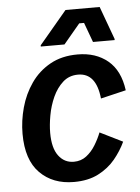

<svg xmlns="http://www.w3.org/2000/svg" viewBox="-52 -741 579 794"><g transform="rotate(-5 237.5 -344.0)"><path d="M223.3 11.7Q135.8 11.7 82.1 -42.5Q28.3 -96.7 28.3 -205Q28.3 -259.2 43.3 -313.8Q58.3 -368.3 89.6 -413.3Q120.8 -458.3 169.2 -485.4Q217.5 -512.5 283.3 -512.5Q359.2 -512.5 408.8 -471.2Q458.3 -430 469.2 -347.5L364.2 -322.5Q353.3 -429.2 278.3 -429.2Q240.8 -429.2 215 -405.8Q189.2 -382.5 172.9 -346.7Q156.7 -310.8 149.6 -271.2Q142.5 -231.7 142.5 -199.2Q142.5 -135.8 166.7 -103.8Q190.8 -71.7 230 -71.7Q260 -71.7 282.1 -88.8Q304.2 -105.8 320 -131.7Q335.8 -157.5 345.8 -183.3L440 -136.7Q422.5 -99.2 394.6 -65.4Q366.7 -31.7 324.6 -10Q282.5 11.7 223.3 11.7ZM135 -558.3V-563.3L250 -700H391.7L441.7 -563.3V-558.3H351.7L321.7 -640H301.7L233.3 -558.3Z"/></g></svg>

Font: Familjen Grotesk GF Medium
Style: Italic
Weight: 500
Designer: Anders Wikstroem, Jonas Baeckman, Matilda Gysing, Kristian Moeller
Foundry: Familjen STHML AB
Version: Version 2.000; Beta; Release 4; Build 6